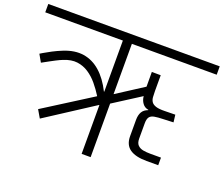

<svg xmlns="http://www.w3.org/2000/svg" viewBox="-170 -1043 1451 1246"><g transform="rotate(20 556.0 -420.0)"><path d="M500 0V-336.8H497.7L166.7 -122.3L135.2 -176.2L466 -385.5V-387.5Q441.7 -426.3 413 -460.8Q384.3 -495.2 349.1 -518.4Q313.8 -541.7 271.7 -547.2Q229.5 -552.7 178 -531.7Q168 -527.7 157.8 -523Q147.5 -518.3 134.1 -511.4Q120.7 -504.5 100.4 -493.5Q80.2 -482.5 49.3 -465.5L20 -517Q20 -517 39.6 -528.9Q59.2 -540.8 90.7 -557.3Q122.2 -573.8 157.2 -587.8Q230.8 -617.3 293.3 -607.5Q355.8 -597.7 407.2 -552.5Q458.7 -507.3 497.7 -429.3H500V-782.5H-36V-840.2H1148V-782.5H562.2V-435L746.7 -553.8L746.3 -655.5L807.8 -655V-546.5Q807.8 -523.3 809.3 -504.3Q810.8 -485.3 820 -471.9Q829.2 -458.5 850.8 -451.6Q872.3 -444.7 912.5 -445.7L984.3 -447L990.5 -396L919 -393Q883 -392 860.2 -387.9Q837.5 -383.8 827.2 -369.9Q817 -356 817 -326.7V-221.3Q817 -190.7 831.3 -176.1Q845.7 -161.5 868.9 -157.3Q892.2 -153.2 917.5 -153.2H992.2V-100.7H911.7Q835.3 -100.7 795.8 -128.2Q756.3 -155.8 756.3 -216V-328Q756.3 -361.5 768.7 -382.9Q781 -404.3 809 -414.3V-416.7Q782.8 -420.8 767.7 -441.7Q752.5 -462.5 750.3 -490L562.2 -369.7V0Z"/></g></svg>

Font: Matangi Light
Style: Regular
Weight: 300
Designer: Prashant Pant
Foundry: The Graphic Ant
Version: Version 3.002